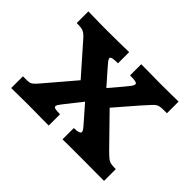

<svg xmlns="http://www.w3.org/2000/svg" viewBox="-99 -610 779 779"><g transform="rotate(45 290.5 -220.5)"><path d="M24.4 0V-67.4H47.4Q63.5 -67.4 72 -73.5Q80.6 -79.6 94.7 -96.7L201.2 -221.7L93.3 -344.2Q80.6 -359.4 71.5 -365.5Q62.5 -371.6 52.5 -373Q42.5 -374.5 25.9 -374.5V-441.4Q35.6 -441.4 53.2 -440.9Q70.8 -440.4 90.6 -440.2Q110.4 -439.9 125 -439.9Q160.6 -439.9 195.1 -440.4Q229.5 -440.9 259.8 -441.4V-377.4Q238.8 -377.4 229.5 -375.2Q220.2 -373 220.2 -367.7Q220.2 -362.3 226.8 -354Q233.4 -345.7 243.7 -334L297.4 -272.9L344.2 -328.1Q356 -342.3 363 -351.6Q370.1 -360.8 370.1 -366.7Q370.1 -373 360.6 -375.2Q351.1 -377.4 329.1 -377.4V-441.4Q344.7 -441.4 365 -441.2Q385.3 -440.9 405.8 -440.7Q426.3 -440.4 442.4 -440.4Q470.2 -440.4 492.9 -440.7Q515.6 -440.9 543.5 -441.4V-374.5H525.4Q508.3 -374.5 498.8 -371.6Q489.3 -368.7 478.3 -357.2Q467.3 -345.7 445.3 -320.8L363.3 -226.1L484.4 -102.1Q500.5 -85.9 509.8 -78.6Q519 -71.3 529.3 -69.3Q539.6 -67.4 557.1 -67.4V0Q550.8 0 532 0Q513.2 0 490.7 -0.2Q468.3 -0.5 450.2 -0.5Q432.1 -0.5 427.2 -0.5Q415 -0.5 393.3 -0.5Q371.6 -0.5 350.8 -0.5Q330.1 -0.5 318.8 0V-64.9Q351.1 -64.9 354 -76.2Q353.5 -81.1 348.9 -87.9Q344.2 -94.7 335.4 -104.5L275.4 -172.9L218.3 -100.6Q210.4 -90.8 206.8 -85Q203.1 -79.1 203.1 -74.7Q203.1 -68.8 211.9 -66.9Q220.7 -64.9 239.7 -64.9V0Q226.6 0 204.8 -0.2Q183.1 -0.5 159.9 -0.7Q136.7 -1 118.7 -1Q91.3 -1 71 -0.5Q50.8 0 24.4 0Z"/></g></svg>

Font: Kameron SemiBold
Style: Regular
Weight: 600
Designer: Vernon Adams
Foundry: Vernon Adams
Version: Version 1.100